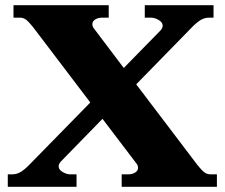

<svg xmlns="http://www.w3.org/2000/svg" viewBox="-20 -720 866 740"><path d="M816 -48V0H449V-48H473Q490 -48 501 -55Q512 -62 512 -73Q512 -83 505 -91L375 -262L216 -99Q206 -89 206 -79Q206 -66 221.5 -57Q237 -48 251 -48H275V0H10V-48H27Q45 -48 61 -58Q77 -68 95 -87L328 -325L107 -616Q91 -636 80.5 -644Q70 -652 56 -652H32V-700H399V-652H375Q358 -652 347 -645Q336 -638 336 -627Q336 -617 343 -609L457 -458L597 -601Q607 -611 607 -621Q607 -634 591.5 -643Q576 -652 562 -652H538V-700H803V-652H786Q768 -652 752 -642Q736 -632 718 -613L505 -395L741 -84Q757 -64 767.5 -56Q778 -48 792 -48Z"/></svg>

Font: Taviraj Black
Style: Regular
Weight: 900
Designer: Katatrad Team
Foundry: CadsonDemak
Version: Version 1.001